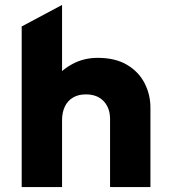

<svg xmlns="http://www.w3.org/2000/svg" viewBox="-20 -760 694 780"><path d="M68.1 0V-652.5L232.1 -740V-395.8L197.9 -436.2Q230.9 -477.1 276.4 -501.1Q322 -525 376.9 -525Q448.6 -525 496.2 -496.6Q543.8 -468.1 567.4 -422Q591.1 -375.9 591.1 -323V0H427.1V-276.8Q427.1 -321 401.5 -348.6Q375.9 -376.1 330.1 -376.5Q299.1 -376.9 277.2 -364.1Q255.2 -351.4 243.7 -327.6Q232.1 -303.8 232.1 -271.5V0Z"/></svg>

Font: Geologica-Sharp
Style: Regular
Weight: 100
Designer: Sindre Bremnes, Frode Helland
Foundry: Monokrom Skriftforlag AS
Version: Version 1.010;gftools[0.9.28]